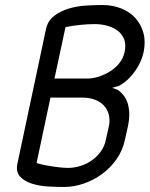

<svg xmlns="http://www.w3.org/2000/svg" viewBox="-20 -747 596 765"><path d="M449 -389Q481 -367 490.5 -329Q500 -291 490 -245L478 -191Q469 -148 444.5 -113Q420 -78 386.5 -53.5Q353 -29 313.5 -15.5Q274 -2 235 -2Q206 -2 171 -4Q136 -6 106.5 -15.5Q77 -25 59.5 -44Q42 -63 50 -98L163 -630Q170 -664 195.5 -683.5Q221 -703 254.5 -713Q288 -723 324 -725Q360 -727 389 -727Q428 -727 462.5 -713.5Q497 -700 519.5 -675Q542 -650 551.5 -615.5Q561 -581 552 -538Q548 -520 539.5 -501Q531 -482 518.5 -464Q506 -446 489.5 -430.5Q473 -415 454 -405L427 -397ZM181 -358 126 -99Q125 -97 139 -93.5Q153 -90 173 -86.5Q193 -83 214.5 -80.5Q236 -78 251 -78Q276 -78 301 -86Q326 -94 346.5 -108.5Q367 -123 382 -144Q397 -165 402 -191L414 -245Q419 -271 413 -292Q407 -313 393 -327.5Q379 -342 357.5 -350Q336 -358 311 -358ZM327 -434Q350 -434 374.5 -442Q399 -450 420 -463.5Q441 -477 456 -496Q471 -515 476 -538Q483 -568 475 -589.5Q467 -611 449 -624.5Q431 -638 407 -644.5Q383 -651 358 -651Q332 -651 301.5 -648Q271 -645 241 -639L197 -434Z"/></svg>

Font: VDS Compensated
Style: Light Italic
Weight: 300
Italic angle: -12°
Designer: artmaker
Foundry: artmaker
Version: Version 1.000 2012 initial release